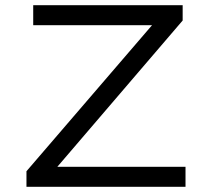

<svg xmlns="http://www.w3.org/2000/svg" viewBox="-20 -720 814 740"><path d="M82 0V-60L585 -645L606 -623H108V-700H684V-641L182 -55L160 -77H695V0Z"/></svg>

Font: Lexend Giga Light
Style: Regular
Weight: 300
Version: Version 1.007